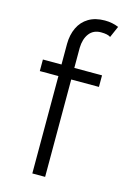

<svg xmlns="http://www.w3.org/2000/svg" viewBox="-117 -818 593 876"><g transform="rotate(15 180.0 -380.0)"><path d="M39.1 -514.6H127V-612.3Q127.4 -655.3 143.3 -688.7Q159.2 -722.2 190.4 -741Q221.7 -759.8 266.6 -759.8Q302.2 -759.8 332 -747.1L308.6 -693.4Q295.4 -703.1 263.7 -703.1Q227.5 -703.1 208 -677.2Q188.5 -651.4 187.5 -609.4V-514.6H318.4V-460H187.5V0H127V-460H39.1Z"/></g></svg>

Font: Reddit Sans Fudge Light
Style: Regular
Weight: 300
Designer: Stephen Hutchings
Foundry: Reddit
Version: Version 1.013